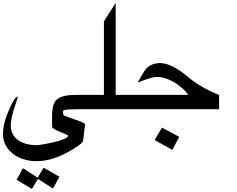

<svg xmlns="http://www.w3.org/2000/svg" viewBox="-20 -807 1590 1290"><path d="M91.3 400.9 134.3 323.2 232.9 386.7 273.4 319.3 379.4 380.9 335.9 459.5 234.9 395 194.3 462.4ZM512.2 -73.2Q467.3 -73.2 444.6 -71.8Q421.9 -70.3 412.8 -67.6Q403.8 -64.9 403.8 -60.8Q403.8 -56.6 403.8 -50.8Q403.8 -47.9 404.3 -44.4Q404.8 -41 404.8 -37.1Q404.8 -33.7 415.5 -28.8Q426.3 -23.9 442.6 -18.1Q459 -12.2 478 -5.9Q497.1 0.5 513.4 6.6Q529.8 12.7 540.5 18.6Q551.3 24.4 551.3 28.8L538.6 138.2Q537.6 148.9 512.9 167.2Q488.3 185.5 440.9 212.4Q383.3 244.6 329.8 260.3Q276.4 275.9 225.6 275.9Q178.2 275.9 137 262.5Q95.7 249 65.4 225.1Q35.2 201.2 17.6 168Q0 134.8 0 94.7Q0 21.5 43 -74.7Q80.1 -157.7 98.1 -157.7L99.1 -149.9Q96.7 -142.6 92.3 -130.1Q87.9 -117.7 82.8 -101.8Q77.6 -85.9 72 -68.1Q66.4 -50.3 62 -32Q57.6 -13.7 54.9 3.7Q52.2 21 52.2 35.6Q52.2 66.4 64.5 91.1Q76.7 115.7 99.6 133.1Q122.6 150.4 155.3 159.4Q188 168.5 228.5 168.5Q233.4 168.5 251 166Q268.6 163.6 291.7 158.9Q314.9 154.3 340.6 148.4Q366.2 142.6 387.7 135.5Q409.2 128.4 423.3 120.6Q437.5 112.8 437.5 105Q437.5 102.1 424.8 96.2Q412.1 90.3 386.2 80.1Q358.4 68.8 344.7 60.3Q331.1 51.8 330.6 46.4Q330.1 41.5 329.8 35.6Q329.6 29.8 329.6 22Q329.6 -9.8 330.1 -36.4Q330.6 -63 334.7 -84.2Q338.9 -105.5 348.1 -121.6Q357.4 -137.7 375.2 -148.2Q393.1 -158.7 420.7 -164.1Q448.2 -169.4 488.8 -169.4H541.5V-73.2Z M817.4 -73.2H502.4V-169.4H678.2V-663.6L757.3 -787.1V-169.4H817.4Z M1184.1 112.3 1138.2 199.7 1018.6 133.8 1068.4 50.3ZM1452.1 -73.2H788.1V-169.4H1243.7Q1241.7 -175.8 1231.7 -187.5Q1221.7 -199.2 1206.5 -212.6Q1191.4 -226.1 1172.9 -239.5Q1154.3 -252.9 1135.7 -262.2Q1108.4 -276.4 1083.7 -283.4Q1059.1 -290.5 1034.7 -290.5Q1000 -290.5 905.3 -252.4Q924.3 -288.1 938.7 -311.3Q953.1 -334.5 961.9 -344.7Q979 -364.3 1002.9 -373.5Q1026.9 -382.8 1054.2 -383.3Q1095.7 -383.3 1145.5 -357.4Q1195.3 -331.5 1251.5 -283.2Q1289.6 -252 1341.3 -222.2Q1393.1 -192.4 1452.1 -168.9Z"/></svg>

Font: XB Khoramshahr
Style: Regular
Weight: 400
Designer: Behnam
Foundry: Irmug
Version: Version 8.005 2009